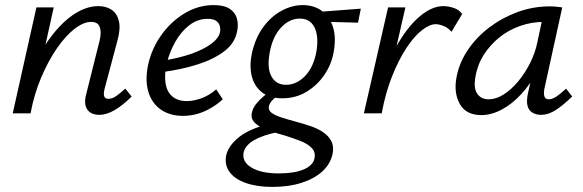

<svg xmlns="http://www.w3.org/2000/svg" viewBox="-20 -445 2291 754"><path d="M369 6Q349 6 335 -3Q321 -12 316 -30Q311 -48 319 -77L371 -285Q379 -317 372 -338Q365 -359 338 -359Q308 -359 272.5 -331.5Q237 -304 203 -254.5Q169 -205 141.5 -140Q114 -75 100 0H49Q73 -99 108.5 -177Q144 -255 187 -309.5Q230 -364 276 -392.5Q322 -421 366 -421Q397 -421 418.5 -406.5Q440 -392 447 -362Q454 -332 441 -285L391 -97Q386 -78 389 -67.5Q392 -57 406 -57Q421 -57 436 -67.5Q451 -78 472 -97L497 -66Q463 -32 431 -13Q399 6 369 6ZM30 0 123 -416H191L99 0Z M699 10Q646 10 610.5 -15.5Q575 -41 562 -86.5Q549 -132 562 -192Q576 -255 614 -308Q652 -361 705.5 -393Q759 -425 819 -425Q860 -425 882 -410.5Q904 -396 910.5 -372Q917 -348 911 -321Q902 -275 860.5 -243.5Q819 -212 756 -192Q693 -172 618 -162L621 -207Q684 -217 732 -234Q780 -251 809 -272.5Q838 -294 844 -318Q846 -327 844 -339.5Q842 -352 831 -361.5Q820 -371 795 -371Q756 -371 723.5 -346Q691 -321 668.5 -281Q646 -241 635 -197Q625 -153 630 -119Q635 -85 656.5 -66.5Q678 -48 714 -48Q739 -48 769.5 -58.5Q800 -69 829 -94L855 -55Q833 -35 807 -20Q781 -5 754 2.5Q727 10 699 10Z M1049 289Q990 289 946.5 274Q903 259 882 231Q861 203 868 166Q877 126 920.5 92Q964 58 1054 37L1069 74Q1012 86 978.5 105Q945 124 937 152Q929 190 967.5 213Q1006 236 1074 236Q1136 236 1172.5 220.5Q1209 205 1215 177Q1220 152 1203.5 135.5Q1187 119 1158.5 108Q1130 97 1098 87Q1072 80 1048 72Q1024 64 1004.5 54Q985 44 975 30.5Q965 17 969 -2Q973 -21 986 -37Q999 -53 1015.5 -67Q1032 -81 1047 -90L1080 -73Q1073 -70 1063.5 -63.5Q1054 -57 1046.5 -48Q1039 -39 1036 -28Q1033 -12 1046.5 -2Q1060 8 1084.5 16Q1109 24 1139 32Q1169 40 1197.5 49.5Q1226 59 1248 73.5Q1270 88 1281 109Q1292 130 1286 160Q1277 200 1245.5 228.5Q1214 257 1164 273Q1114 289 1049 289ZM1088 -59Q1038 -59 1008 -83Q978 -107 968.5 -147Q959 -187 969 -235Q983 -297 1014 -339Q1045 -381 1086 -403Q1127 -425 1169 -425Q1212 -425 1243 -403Q1274 -381 1287.5 -339.5Q1301 -298 1290 -239Q1282 -193 1254.5 -152Q1227 -111 1184.5 -85Q1142 -59 1088 -59ZM1103 -112Q1145 -112 1178.5 -147Q1212 -182 1223 -245Q1232 -303 1215 -337.5Q1198 -372 1157 -372Q1116 -372 1083 -336Q1050 -300 1039 -238Q1028 -178 1046 -145Q1064 -112 1103 -112ZM1386 -356 1233 -360 1227 -398 1397 -411Z M1442 0Q1471 -132 1517.5 -226.5Q1564 -321 1617.5 -371Q1671 -421 1721 -421Q1740 -421 1761.5 -414Q1783 -407 1795 -390L1753 -320Q1741 -335 1723 -342.5Q1705 -350 1691 -350Q1667 -350 1636.5 -326Q1606 -302 1576 -256.5Q1546 -211 1520 -146Q1494 -81 1479 0ZM1409 0 1504 -416H1572L1477 0Z M1870 7Q1810 7 1785.5 -37Q1761 -81 1773 -143Q1784 -200 1818 -250Q1852 -300 1902.5 -338Q1953 -376 2013.5 -398Q2074 -420 2139 -420Q2155 -420 2166.5 -418.5Q2178 -417 2188 -416L2118 -97Q2110 -55 2135 -55Q2149 -55 2166 -66.5Q2183 -78 2203 -97L2227 -66Q2191 -31 2162 -12.5Q2133 6 2105 6Q2085 6 2070.5 -3Q2056 -12 2051.5 -30Q2047 -48 2053 -77L2090 -243L2131 -277Q2118 -218 2091 -167Q2064 -116 2028 -76.5Q1992 -37 1951 -15Q1910 7 1870 7ZM1898 -55Q1928 -55 1958 -74Q1988 -93 2015 -125.5Q2042 -158 2062 -198Q2082 -238 2090 -278L2113 -386L2151 -356Q2143 -358 2134 -358.5Q2125 -359 2117 -359Q2067 -359 2022 -343Q1977 -327 1941 -298Q1905 -269 1880 -230Q1855 -191 1847 -143Q1839 -98 1854.5 -76.5Q1870 -55 1898 -55Z"/></svg>

Font: Ysabeau Office Medium
Style: Italic
Weight: 500
Italic angle: -12°
Designer: Christian Thalmann (Catharsis Fonts)
Version: Version 2.001;gftools[0.9.30]; featfreeze: tnum,lnum,ss02